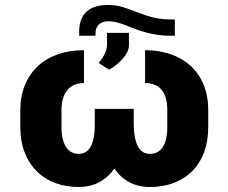

<svg xmlns="http://www.w3.org/2000/svg" viewBox="-20 -740 916 770"><path d="M61.4 -298.7Q61.8 -355.5 80.4 -400Q99.1 -444.6 132.6 -475.5Q166.2 -506.4 213.1 -522.5Q259.9 -538.7 316.8 -538.7V-407Q297.2 -407 280.5 -400.7Q263.8 -394.5 252 -381.2Q240.1 -367.9 233.3 -347.5Q226.6 -327.1 226.6 -298.7V-230.1Q226.6 -202.4 231.7 -182.2Q236.9 -161.9 245.9 -148.8Q255 -135.7 267.6 -129.3Q280.2 -122.9 295.1 -122.9Q328.5 -122.9 344.5 -153.2Q360.4 -183.6 360.1 -243.3V-303.3H516.3V-243.3Q516.3 -186.1 532.3 -154.5Q548.3 -122.9 581 -122.9Q596.6 -122.9 609.4 -128.9Q622.2 -134.9 631.4 -148.1Q640.6 -161.2 645.8 -181.5Q650.9 -201.7 650.9 -230.1V-298.7Q650.9 -327.1 644.7 -347.5Q638.5 -367.9 626.8 -381.2Q615.1 -394.5 598.5 -400.7Q582 -407 561.8 -407V-538.7Q616.5 -538.7 662.8 -523.1Q709.2 -507.5 743.1 -477.1Q777 -446.7 796 -401.8Q815 -356.9 815 -298.7V-230.1Q815.3 -176.8 799.7 -132.6Q784.1 -88.4 753.9 -56.8Q723.7 -25.2 680 -7.6Q636.4 9.9 581 9.9Q490.1 9.9 438.6 -63.9Q386.4 9.9 295.1 9.9Q245 9.9 202.4 -5.7Q159.8 -21.3 128.6 -51.8Q97.3 -82.4 79.5 -127.1Q61.8 -171.9 61.4 -230.1ZM414.1 -720.2Q432.9 -720.2 451.9 -716.6Q470.9 -713.1 490.8 -705.6Q509.9 -698.5 529.7 -691.1Q549.4 -683.6 570.7 -676.5Q615.1 -661.9 665.5 -661.9H681.1V-596.6H664.1Q638.1 -596.6 614.9 -599.8Q591.6 -603 569.4 -608.8Q547.2 -614.7 525.2 -622.7Q503.2 -630.7 479.8 -640.3Q441.4 -654.8 415.5 -654.8Q404.5 -654.8 394.9 -652Q385.3 -649.1 378.2 -643.3Q371.1 -637.4 367 -628Q362.9 -618.6 362.9 -605.1V-596.6H297.6V-614Q297.6 -641.7 305.6 -661.6Q313.6 -681.5 328.7 -694.6Q343.8 -707.7 365.4 -714Q387.1 -720.2 414.1 -720.2ZM375.4 -487.6Q409.8 -527.7 409.1 -561.4V-608.3H497.2V-558.6Q497.5 -545.1 489.9 -530.4Q482.2 -515.6 470.2 -502.3Q458.1 -489 443.9 -478Q429.7 -467 417.3 -460.6Z"/></svg>

Font: Inter P Extra Bold
Style: Regular
Weight: 800
Designer: Rasmus Andersson
Foundry: rsms
Version: Version 3.018;git-588b23468